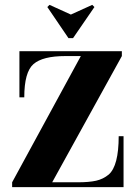

<svg xmlns="http://www.w3.org/2000/svg" viewBox="-20 -771 569 791"><path d="M469 -210H489V0H30V-20L313 -540H249Q156 -540 118 -507Q80 -474 80 -370H60V-560H482V-540L195 -20H300Q347 -20 376 -26.5Q405 -33 428 -52Q469 -88 469 -210ZM281 -614H262L175 -742L184 -751L272 -711L360 -751L369 -742Z"/></svg>

Font: Rozha One
Style: Regular
Weight: 400
Designer: Tim Donaldson, Indian Type Foundry
Foundry: Indian Type Foundry
Version: Version 1.300;PS 1.0;hotconv 1.0.78;makeotf.lib2.5.61930; tt